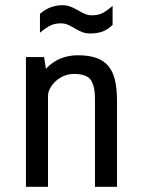

<svg xmlns="http://www.w3.org/2000/svg" viewBox="-20 -720 546 740"><path d="M80 0V-500H150L157 -455Q206 -507 280 -507Q323 -507 352 -496.5Q381 -486 398.5 -464.5Q416 -443 423.5 -409.5Q431 -376 431 -330V0H346V-340Q346 -387 330.5 -411Q315 -435 265 -435Q244 -435 225.5 -427Q207 -419 193.5 -406Q180 -393 172.5 -378.5Q165 -364 165 -350V0ZM134 -667Q157 -686 178.5 -693Q200 -700 220 -700Q238 -700 252.5 -694Q267 -688 280 -680.5Q293 -673 306 -667Q319 -661 334 -661Q360 -661 377 -670.5Q394 -680 414 -697V-624Q394 -605 374 -598Q354 -591 328 -591Q309 -591 295 -597Q281 -603 268.5 -610.5Q256 -618 243 -624Q230 -630 214 -630Q188 -630 169 -619Q150 -608 134 -594Z"/></svg>

Font: Share
Style: Regular
Weight: 400
Designer: Ralph du Carrois
Version: Version 1.001